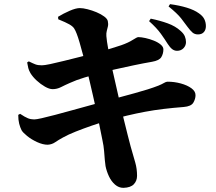

<svg xmlns="http://www.w3.org/2000/svg" viewBox="-20 -846 1040 926"><path d="M834 -601Q821 -601 810.5 -609Q800 -617 789 -634Q776 -655 756 -683Q736 -711 699 -744L707 -756Q751 -747 788.5 -733.5Q826 -720 851 -697Q866 -684 871.5 -670.5Q877 -657 877 -643Q877 -626 865 -613.5Q853 -601 834 -601ZM575 60Q553 60 535 44.5Q517 29 505.5 4.5Q494 -20 489 -45Q487 -56 485.5 -74.5Q484 -93 482 -118Q480 -143 474 -170Q467 -205 459.5 -242Q452 -279 444 -315Q436 -351 428.5 -384.5Q421 -418 414 -447Q407 -476 402 -498Q391 -541 381.5 -577Q372 -613 364 -640.5Q356 -668 350 -683Q344 -699 337.5 -709Q331 -719 314.5 -728.5Q298 -738 261 -753L260 -765Q286 -781 316 -794Q346 -807 365 -807Q380 -807 402 -801.5Q424 -796 445.5 -787Q467 -778 482.5 -766.5Q498 -755 500 -744Q503 -730 500.5 -719Q498 -708 495 -697Q492 -686 493 -672Q495 -647 501.5 -612.5Q508 -578 518 -528Q537 -445 551 -382.5Q565 -320 576 -274.5Q587 -229 595.5 -196Q604 -163 610 -140Q624 -91 632.5 -61.5Q641 -32 641 2Q641 26 625.5 42.5Q610 59 575 60ZM210 -148Q187 -148 159.5 -160.5Q132 -173 111 -190Q90 -207 84 -218Q77 -232 72.5 -249.5Q68 -267 68 -292L77 -297Q101 -281 115 -275.5Q129 -270 145 -270Q155 -270 181.5 -276Q208 -282 246 -292Q284 -302 327 -314Q370 -326 412.5 -337.5Q455 -349 491 -359Q528 -369 563 -378.5Q598 -388 631 -397Q664 -406 692.5 -415Q721 -424 744 -433Q761 -440 771 -446Q781 -452 788 -452Q821 -452 852 -443.5Q883 -435 903 -420.5Q923 -406 923 -387Q923 -369 912.5 -351Q902 -333 866 -330Q814 -326 768.5 -320.5Q723 -315 680 -307Q637 -299 593 -288.5Q549 -278 499 -264Q463 -254 422.5 -240Q382 -226 345.5 -211.5Q309 -197 284 -183Q262 -171 246 -160Q230 -149 210 -148ZM234 -416Q218 -416 197 -428Q176 -440 157 -457.5Q138 -475 127 -493Q119 -507 116.5 -517.5Q114 -528 111 -545L119 -550Q139 -540 151 -535.5Q163 -531 182 -531Q194 -531 222.5 -537Q251 -543 289 -552.5Q327 -562 367 -572Q407 -582 440 -591Q489 -604 516.5 -612.5Q544 -621 565 -628Q599 -640 620 -653.5Q641 -667 647 -667Q661 -667 681.5 -662.5Q702 -658 722 -650Q742 -642 755 -631Q768 -620 768 -608Q768 -587 758 -570.5Q748 -554 713 -548Q672 -541 624.5 -531Q577 -521 535 -511.5Q493 -502 468 -495Q430 -485 388.5 -472.5Q347 -460 317 -446Q294 -436 274.5 -426Q255 -416 234 -416ZM935 -680Q919 -680 908.5 -689Q898 -698 884 -717Q872 -734 853.5 -757.5Q835 -781 793 -815L800 -826Q845 -820 881 -809Q917 -798 939 -782Q958 -769 965.5 -753.5Q973 -738 973 -720Q973 -702 963 -691Q953 -680 935 -680Z"/></svg>

Font: Noto Serif JP ExtraLight Black
Style: Regular
Weight: 900
Version: Version 2.003-H1;hotconv 1.1.1;makeotfexe 2.6.0